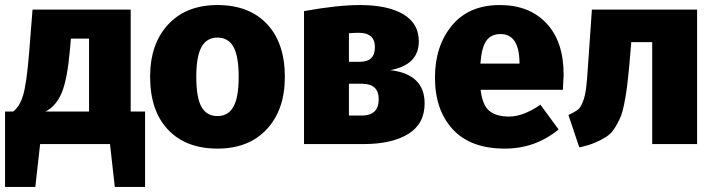

<svg xmlns="http://www.w3.org/2000/svg" viewBox="-20 -571 2834 761"><path d="M498 -129H555V170H435L416 0H139L120 170H0V-129H32Q57 -147 71 -191.5Q85 -236 95 -357L109 -533H498ZM333 -129V-418H261L257 -372Q247 -259 225.5 -205.5Q204 -152 161 -129Z M842 -551Q967 -551 1038 -476Q1109 -401 1109 -266Q1109 -136 1037.5 -59Q966 18 842 18Q717 18 646 -57Q575 -132 575 -267Q575 -397 646.5 -474Q718 -551 842 -551ZM758 -267Q758 -184 778.5 -147.5Q799 -111 842 -111Q885 -111 905.5 -148.5Q926 -186 926 -266Q926 -348 905.5 -385Q885 -422 842 -422Q799 -422 778.5 -384.5Q758 -347 758 -267Z M1527 -293Q1663 -277 1663 -161Q1663 -80 1598 -40Q1533 0 1421 0H1185V-527Q1318 -551 1406 -551Q1517 -551 1578.5 -514.5Q1640 -478 1640 -407Q1640 -314 1527 -293ZM1402 -441Q1379 -441 1363 -439V-326H1406Q1466 -326 1466 -384Q1466 -441 1402 -441ZM1414 -113Q1481 -113 1481 -178Q1481 -239 1415 -239H1363V-113Z M2214 -275Q2214 -269 2211 -215H1885Q1892 -154 1919.5 -131.5Q1947 -109 1998 -109Q2054 -109 2122 -156L2194 -58Q2102 18 1981 18Q1845 18 1774.5 -58.5Q1704 -135 1704 -264Q1704 -388 1771 -469.5Q1838 -551 1961 -551Q2078 -551 2146 -478.5Q2214 -406 2214 -275ZM2039 -319V-325Q2037 -436 1964 -436Q1927 -436 1908 -410Q1889 -384 1884 -319Z M2326 -533H2743V0H2565V-404H2482L2474 -309Q2469 -257 2465 -225.5Q2461 -194 2454 -159Q2447 -124 2438 -103.5Q2429 -83 2415.5 -62Q2402 -41 2382.5 -28.5Q2363 -16 2337 -5Q2311 6 2276 13L2233 -115Q2258 -127 2269.5 -135.5Q2281 -144 2290 -167Q2299 -190 2303 -221Q2307 -252 2311 -317Z"/></svg>

Font: FiraGO ExtraBold
Style: Regular
Weight: 800
Designer: bBox Type
Foundry: bBox Type GmbH
Version: Version 1.001;PS 001.001;hotconv 1.0.88;makeotf.lib2.5.64775